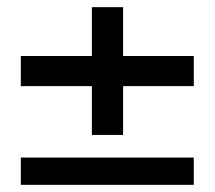

<svg xmlns="http://www.w3.org/2000/svg" viewBox="-20 -515 599 535"><path d="M38 0V-76H520V0ZM236 -139V-495H323V-139ZM38 -275V-359H520V-275Z"/></svg>

Font: DM Sans 24pt Medium
Style: Regular
Weight: 500
Designer: Colophon Foundry, Jonny Pinhorn
Foundry: Colophon Foundry
Version: Version 4.004;gftools[0.9.30]